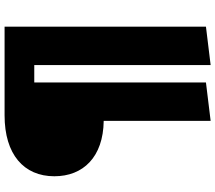

<svg xmlns="http://www.w3.org/2000/svg" viewBox="-72 -664 963 860"><g transform="rotate(-90 410.0 -234.5)"><path d="M323 -696C148 -696 50 -610 50 -473C50 -344 136 -254 298 -252V227L470 206V-563H548V227L720 206V-696Z"/></g></svg>

Font: Fira Sans Heavy
Style: Regular
Weight: 900
Designer: bBox Type GmbH & Carrois Corporate GbR & Edenspiekermann AG
Foundry: bBox Type GmbH & Carrois Corporate GbR & Edenspiekermann AG
Version: Version 4.300;PS 004.300;hotconv 1.0.88;makeotf.lib2.5.64775